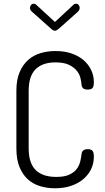

<svg xmlns="http://www.w3.org/2000/svg" viewBox="-20 -1005 563 1031"><path d="M275 -887 374 -979Q380 -985 389 -985Q397 -985 402.5 -978Q408 -971 408 -963Q408 -950 396 -940L295 -850Q283 -840 275 -840Q265 -840 255 -850L154 -940Q141 -950 141 -963Q141 -971 146.5 -978Q152 -985 160 -985Q169 -985 175 -979ZM418 -549Q417 -565 412 -586Q407 -607 392 -625.5Q377 -644 350 -657Q323 -670 278 -670Q208 -670 171 -633Q134 -596 134 -518V-208Q134 -129 171.5 -92Q209 -55 282 -55Q327 -55 353 -67.5Q379 -80 392.5 -98.5Q406 -117 411 -138.5Q416 -160 418 -178Q421 -204 451 -204Q468 -204 476 -196Q484 -188 484 -163Q484 -129 470 -98.5Q456 -68 429 -44.5Q402 -21 363 -7.5Q324 6 275 6Q233 6 195 -5.5Q157 -17 129 -42.5Q101 -68 84.5 -108.5Q68 -149 68 -208V-518Q68 -576 85 -616.5Q102 -657 130.5 -682.5Q159 -708 197 -719.5Q235 -731 278 -731Q327 -731 365.5 -717.5Q404 -704 430 -681Q456 -658 470 -628Q484 -598 484 -564Q484 -539 476 -531.5Q468 -524 451 -524Q434 -524 426.5 -531Q419 -538 418 -549Z"/></svg>

Font: Dosis
Style: Book
Weight: 400
Designer: EdgarTolentino, PabloImpallari, IginoMarini
Foundry: EdgarTolentino, PabloImpallari, IginoMarini
Version: Version 1.007